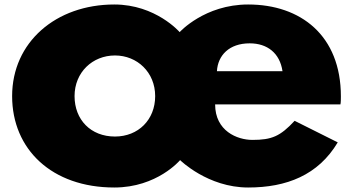

<svg xmlns="http://www.w3.org/2000/svg" viewBox="-20 -813 1572 855"><path d="M1496 -348C1498 -357 1498 -373 1498 -384C1498 -655 1319 -793 1085 -793C891 -793 780 -670 780 -670C780 -670 674 -793 489 -793C229 -793 34 -625 34 -385C34 -148 211 22 489 22C680 22 782 -100 782 -100C782 -100 905 22 1085 22C1256 22 1397 -33 1484 -179L1292 -275C1228 -206 1190 -190 1104 -190C1036 -190 938 -230 938 -348ZM946 -496C950 -566 1000 -620 1092 -620C1170 -620 1226 -577 1238 -496ZM312 -385C312 -491 392 -566 492 -566C591 -566 671 -491 671 -385C671 -280 596 -205 492 -205C384 -205 312 -280 312 -385Z"/></svg>

Font: Poland Can Into
Style: BigWritings
Weight: 700
Foundry: Cannot Into Space Fonts
Version: Version 0.92